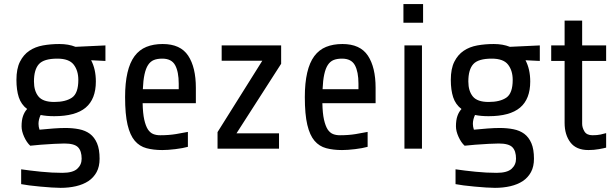

<svg xmlns="http://www.w3.org/2000/svg" viewBox="-20 -720 2986 930"><path d="M444.3 -325.2Q444.3 -240.2 395 -198.7Q345.7 -157.2 242.7 -157.2Q205.6 -157.2 176.8 -163.1Q166.5 -141.1 166.5 -120.1Q166.5 -106.4 171.4 -91.8Q205.6 -95.2 238.5 -97.7Q271.5 -100.1 296.4 -100.1Q332.5 -100.1 363 -94Q393.6 -87.9 415.5 -71.8Q437.5 -55.2 450 -26.1Q462.4 2.9 462.4 48.8Q462.4 86.9 448 113.5Q433.6 140.1 408.2 157.2Q382.8 173.8 348.1 181.9Q313.5 189.9 273.4 189.9Q256.3 189.9 230 188.2Q203.6 186.5 174.8 183.8Q146 181.2 121.3 178Q96.7 174.8 82.5 171.9V100.1Q125.5 106.4 179 111.8Q232.4 117.2 281.7 117.2Q332.5 117.2 354 97.7Q375.5 78.1 375.5 48.8Q375.5 11.2 357.9 -6.8Q340.3 -24.9 291.5 -24.9Q274.4 -24.9 242.2 -23.2Q210 -21.5 177.5 -19Q145 -16.6 126.5 -14.2Q109.4 -29.8 96.9 -57.4Q84.5 -85 84.5 -107.9Q84.5 -138.2 91.6 -158.2Q98.6 -178.2 111.3 -191.9Q82.5 -213.9 71 -249Q59.6 -284.2 59.6 -333Q59.6 -387.2 76.7 -421.1Q93.8 -455.1 122.1 -474.1Q150.4 -493.2 188 -500Q225.6 -506.8 267.6 -506.8Q312 -506.8 345.7 -493.2L490.7 -500V-424.8L421.4 -428.2Q444.3 -384.8 444.3 -325.2ZM359.4 -333Q359.4 -377.9 336.9 -407Q314.5 -436 257.8 -436Q192.4 -436 168.5 -409.4Q144.5 -382.8 144.5 -325.2Q144.5 -279.3 166.3 -252.7Q188 -226.1 242.7 -226.1Q297.9 -226.1 328.6 -247.1Q359.4 -268.1 359.4 -333Z M928.7 -294.9V-220.2H670.9Q671.9 -170.9 678.7 -140.6Q685.5 -110.4 696.3 -93.3Q707.5 -76.7 722.2 -70.8Q736.8 -64.9 755.9 -64.9Q797.9 -64.9 832.3 -70.6Q866.7 -76.2 890.1 -81.1V-8.8Q865.7 -2 829.3 2.4Q793 6.8 766.1 6.8Q723.1 6.8 689.5 -2.2Q655.8 -11.2 632.8 -38.1Q609.9 -64.9 597.9 -115.5Q585.9 -166 585.9 -250Q585.9 -386.2 631.8 -448.2Q654.8 -479 689 -492.9Q723.1 -506.8 768.1 -506.8Q854 -506.8 891.4 -450.4Q928.7 -394 928.7 -294.9ZM766.1 -436Q741.7 -436 725.1 -429.2Q708.5 -422.4 697.3 -405.3Q675.3 -372.1 671.9 -288.1H845.7V-314.9Q845.7 -372.1 828.4 -404.1Q811 -436 766.1 -436Z M1341.8 -500V-411.1L1125.5 -74.2H1331.5V0H1033.7V-80.1L1250.5 -425.8H1053.7V-500Z M1799.3 -294.9V-220.2H1541.5Q1542.5 -170.9 1549.3 -140.6Q1556.2 -110.4 1566.9 -93.3Q1578.1 -76.7 1592.8 -70.8Q1607.4 -64.9 1626.5 -64.9Q1668.5 -64.9 1702.9 -70.6Q1737.3 -76.2 1760.7 -81.1V-8.8Q1736.3 -2 1700 2.4Q1663.6 6.8 1636.7 6.8Q1593.8 6.8 1560.1 -2.2Q1526.4 -11.2 1503.4 -38.1Q1480.5 -64.9 1468.5 -115.5Q1456.5 -166 1456.5 -250Q1456.5 -386.2 1502.4 -448.2Q1525.4 -479 1559.6 -492.9Q1593.8 -506.8 1638.7 -506.8Q1724.6 -506.8 1762 -450.4Q1799.3 -394 1799.3 -294.9ZM1636.7 -436Q1612.3 -436 1595.7 -429.2Q1579.1 -422.4 1567.9 -405.3Q1545.9 -372.1 1542.5 -288.1H1716.3V-314.9Q1716.3 -372.1 1699 -404.1Q1681.6 -436 1636.7 -436Z M2029.3 -700.2V-609.9H1934.1V-700.2ZM2023.9 -500V0H1939V-500Z M2548.3 -325.2Q2548.3 -240.2 2499 -198.7Q2449.7 -157.2 2346.7 -157.2Q2309.6 -157.2 2280.8 -163.1Q2270.5 -141.1 2270.5 -120.1Q2270.5 -106.4 2275.4 -91.8Q2309.6 -95.2 2342.5 -97.7Q2375.5 -100.1 2400.4 -100.1Q2436.5 -100.1 2467 -94Q2497.6 -87.9 2519.5 -71.8Q2541.5 -55.2 2554 -26.1Q2566.4 2.9 2566.4 48.8Q2566.4 86.9 2552 113.5Q2537.6 140.1 2512.2 157.2Q2486.8 173.8 2452.1 181.9Q2417.5 189.9 2377.4 189.9Q2360.4 189.9 2334 188.2Q2307.6 186.5 2278.8 183.8Q2250 181.2 2225.3 178Q2200.7 174.8 2186.5 171.9V100.1Q2229.5 106.4 2283 111.8Q2336.4 117.2 2385.7 117.2Q2436.5 117.2 2458 97.7Q2479.5 78.1 2479.5 48.8Q2479.5 11.2 2461.9 -6.8Q2444.3 -24.9 2395.5 -24.9Q2378.4 -24.9 2346.2 -23.2Q2314 -21.5 2281.5 -19Q2249 -16.6 2230.5 -14.2Q2213.4 -29.8 2200.9 -57.4Q2188.5 -85 2188.5 -107.9Q2188.5 -138.2 2195.6 -158.2Q2202.6 -178.2 2215.3 -191.9Q2186.5 -213.9 2175 -249Q2163.6 -284.2 2163.6 -333Q2163.6 -387.2 2180.7 -421.1Q2197.8 -455.1 2226.1 -474.1Q2254.4 -493.2 2292 -500Q2329.6 -506.8 2371.6 -506.8Q2416 -506.8 2449.7 -493.2L2594.7 -500V-424.8L2525.4 -428.2Q2548.3 -384.8 2548.3 -325.2ZM2463.4 -333Q2463.4 -377.9 2440.9 -407Q2418.5 -436 2361.8 -436Q2296.4 -436 2272.5 -409.4Q2248.5 -382.8 2248.5 -325.2Q2248.5 -279.3 2270.3 -252.7Q2292 -226.1 2346.7 -226.1Q2401.9 -226.1 2432.6 -247.1Q2463.4 -268.1 2463.4 -333Z M2916 -500V-424.8H2799.8V-120.1Q2799.8 -102.1 2810.8 -83.5Q2821.8 -64.9 2850.1 -64.9Q2873 -64.9 2888.9 -68.4Q2904.8 -71.8 2916 -75.2V-4.9Q2905.8 -2 2881.3 2.4Q2856.9 6.8 2830.1 6.8Q2771 6.8 2742.9 -30.3Q2714.8 -67.4 2714.8 -125V-424.8H2649.9V-500H2714.8V-620.1H2799.8V-500Z"/></svg>

Font: Moulpali
Style: Regular
Weight: 400
Designer: Danh Hong
Version: Version 8.002; ttfautohint (v1.8.3)